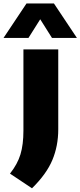

<svg xmlns="http://www.w3.org/2000/svg" viewBox="-74 -828 455 1086"><path d="M107 237 -17.5 154Q25 100.5 41.8 45Q58.5 -10.5 58.5 -89V-548.5H255.5V-96.5Q255.5 -2.5 222.2 77Q189 156.5 107 237ZM-54 -613.5 76 -808.5H231L361 -613.5H220L153.5 -719L87 -613.5Z"/></svg>

Font: Encode Sans SmExp XBd
Style: Regular
Weight: 800
Width: 6
Designer: Multiple Designers
Foundry: Impallari Type
Version: Version 3.002; ttfautohint (v1.8.3) -l 8 -r 50 -G 200 -x 14 